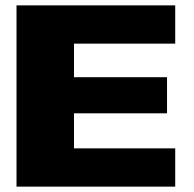

<svg xmlns="http://www.w3.org/2000/svg" viewBox="-20 -695 724 715"><path d="M41.5 0H632.5V-142.5H255.5V-273H602V-407.5H255.5V-532.5H632.5V-675H41.5Z"/></svg>

Font: Anybody SemiExpanded ExtraBold
Style: Regular
Weight: 800
Width: 6
Version: Version 1.113;gftools[0.9.25]